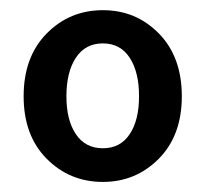

<svg xmlns="http://www.w3.org/2000/svg" viewBox="-20 -738 409 381"><path d="M26.9 -546.9Q26.9 -625 72.5 -671.4Q118.2 -717.8 184.1 -717.8Q250 -717.8 295.4 -671.4Q340.8 -625 340.8 -546.9Q340.8 -469.2 295.2 -423.1Q249.5 -377 184.1 -377Q118.2 -377 72.5 -423.1Q26.9 -469.2 26.9 -546.9ZM111.8 -546.9Q111.8 -499.5 130.6 -471.7Q149.4 -443.8 184.1 -443.8Q218.8 -443.8 237.3 -471.7Q255.9 -499.5 255.9 -546.9Q255.9 -595.2 237.3 -623.5Q218.8 -651.9 184.1 -651.9Q149.4 -651.9 130.6 -623.5Q111.8 -595.2 111.8 -546.9Z"/></svg>

Font: Source Sans Pro Semibold
Style: Regular
Weight: 600
Designer: Paul D. Hunt
Foundry: Adobe Systems Incorporated
Version: Version 2.020;PS 2.0;hotconv 1.0.86;makeotf.lib2.5.63406